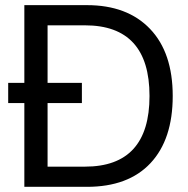

<svg xmlns="http://www.w3.org/2000/svg" viewBox="-20 -723 728 743"><path d="M308.6 -78.1Q558.6 -78.1 558.6 -351.6Q558.6 -625 308.6 -625H164.1V-402.3H296.9V-324.2H164.1V-78.1ZM316.4 -703.1Q472.7 -703.1 560.5 -611.3Q648.4 -519.5 648.4 -351.6Q648.4 -183.6 562.5 -91.8Q476.6 0 316.4 0H74.2V-324.2H11.7V-402.3H74.2V-703.1Z"/></svg>

Font: 和音 by 宁静之雨，公众号njzyshare
Style: Regular
Weight: 400
Designer: Steve Matteson
Foundry: Ascender Corporation
Version: Version 6.00;June 8, 2018;FontCreator 11.0.0.2388 32-bit